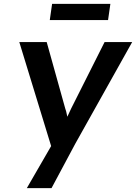

<svg xmlns="http://www.w3.org/2000/svg" viewBox="-20 -745 705 995"><path d="M119 230 245 12 80 -527H222L318 -183Q323 -170 327 -149Q328 -144 329 -140Q339 -161 349 -183L522 -527H665L370 0L247 230ZM238 -641 250 -725H552L540 -641Z"/></svg>

Font: Lexend Med
Style: Italic
Weight: 500
Italic angle: -8.13011°
Designer: Bonnie Shaver-Troup, Thomas Jockin
Foundry: Lexend
Version: Version 1.007